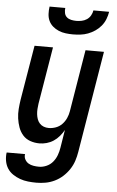

<svg xmlns="http://www.w3.org/2000/svg" viewBox="-75 -782 637 1047"><g transform="rotate(5 244.0 -258.5)"><path d="M165 223Q142 223 119 220.5Q96 218 75 210.5Q54 203 35.5 190.5Q17 178 5.5 160Q-6 142 -10 119.5Q-14 97 -11 74L-10 73H90Q87 89 94.5 102.5Q102 116 114 123Q126 130 141 132.5Q156 135 172 135Q192 135 212.5 126Q233 117 247 100Q261 83 268.5 62.5Q276 42 279 22L295 -77Q285 -59 271 -42.5Q257 -26 239.5 -14.5Q222 -3 202 2.5Q182 8 163 8Q136 8 112 -0.5Q88 -9 72 -27Q56 -45 47.5 -68.5Q39 -92 35.5 -117.5Q32 -143 34 -169Q36 -195 40 -221L90 -520H191L139 -207Q137 -193 136 -178.5Q135 -164 136.5 -150Q138 -136 142.5 -123Q147 -110 156 -100Q165 -90 178 -85Q191 -80 206 -80Q225 -80 244.5 -87Q264 -94 278.5 -109Q293 -124 301.5 -143Q310 -162 313 -181L369 -520H470L378 36Q374 61 366 85.5Q358 110 343 132.5Q328 155 308 173Q288 191 264 202.5Q240 214 215 218.5Q190 223 165 223ZM293 -600Q273 -600 253 -602.5Q233 -605 215 -612.5Q197 -620 182.5 -632.5Q168 -645 160 -662Q152 -679 151 -699.5Q150 -720 153 -740H239Q237 -726 240 -712Q243 -698 253 -689.5Q263 -681 277 -678Q291 -675 305 -675Q319 -675 334 -678Q349 -681 362 -689.5Q375 -698 383 -712Q391 -726 393 -740H479Q476 -720 468 -699.5Q460 -679 446 -662Q432 -645 413.5 -632.5Q395 -620 375 -612.5Q355 -605 334 -602.5Q313 -600 293 -600Z"/></g></svg>

Font: Iosevka Term Curly Semibold
Style: Italic
Weight: 600
Italic angle: -9°
Designer: Belleve Invis
Foundry: Belleve Invis
Version: Version 32.3.0